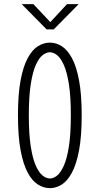

<svg xmlns="http://www.w3.org/2000/svg" viewBox="-20 -916 490 946"><path d="M226 11Q195.5 11 167.2 -6.5Q139 -24 116.8 -65Q94.5 -106 81.5 -175.2Q68.5 -244.5 68.5 -348Q68.5 -451 81.5 -520.2Q94.5 -589.5 116.8 -630.2Q139 -671 167.2 -688.5Q195.5 -706 226 -706Q256 -706 284 -688.5Q312 -671 334.2 -630.2Q356.5 -589.5 369.5 -520.2Q382.5 -451 382.5 -348Q382.5 -244.5 369.5 -175.2Q356.5 -106 334.2 -65Q312 -24 284 -6.5Q256 11 226 11ZM226 -36.5Q243 -36.5 261 -50.8Q279 -65 294.5 -99.5Q310 -134 319.5 -194.5Q329 -255 329 -348Q329 -440.5 319.5 -501Q310 -561.5 294.5 -596Q279 -630.5 261 -644.5Q243 -658.5 226 -658.5Q208.5 -658.5 190.2 -644.5Q172 -630.5 156.5 -596Q141 -561.5 131.5 -501Q122 -440.5 122 -348Q122 -255 131.5 -194.5Q141 -134 156.5 -99.5Q172 -65 190.2 -50.8Q208.5 -36.5 226 -36.5ZM87 -895.5H144.5L228 -807L310 -895.5H367.5L244.5 -771H210Z"/></svg>

Font: Trispace Condensed ExtraLight
Style: Regular
Weight: 200
Width: 3
Designer: Tyler Finck
Foundry: Etcetera Type Company
Version: Version 1.210; ttfautohint (v1.8.3)